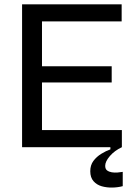

<svg xmlns="http://www.w3.org/2000/svg" viewBox="-20 -680 620 887"><path d="M82 0V-660H174V0ZM129 0V-79H543V0ZM129 -299V-374H496V-299ZM129 -581V-660H542V-581ZM547 180Q525 186 499 186.5Q473 187 450 180.5Q427 174 412 157Q397 140 397 111Q397 83 411.5 63.5Q426 44 448 30.5Q470 17 490 10V-6H543V0Q509 16 487.5 41Q466 66 466 86Q466 101 475 107.5Q484 114 496.5 116Q509 118 522.5 117Q536 116 547 114Z"/></svg>

Font: Bricolage Grotesque 24pt
Style: Regular
Weight: 400
Designer: Mathieu Triay
Foundry: Atelier Triay
Version: Version 1.001;gftools[0.9.33.dev8+g029e19f]